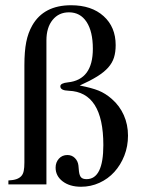

<svg xmlns="http://www.w3.org/2000/svg" viewBox="-20 -703 540 732"><path d="M73 -454Q73 -507 80 -542.5Q87 -578 103 -606Q147 -683 251 -683Q329 -683 375 -641.5Q421 -600 421 -531Q421 -504 414.5 -483.5Q408 -463 392.5 -445.5Q377 -428 350.5 -411.5Q324 -395 284 -377Q330 -368 356 -357.5Q382 -347 406 -326Q436 -300 452 -264Q468 -228 468 -186Q468 -145 454 -109.5Q440 -74 416 -47.5Q392 -21 359 -6Q326 9 289 9Q246 9 219 -11.5Q192 -32 192 -64Q192 -84 204.5 -98Q217 -112 237 -112Q254 -112 265.5 -100.5Q277 -89 279 -72L281 -50Q283 -33 289.5 -26.5Q296 -20 310 -20Q374 -20 374 -150Q374 -352 242 -357Q210 -358 210 -374Q210 -386 239 -389Q334 -399 334 -517Q334 -583 310 -619.5Q286 -656 243 -656Q204 -656 180.5 -627Q157 -598 157 -549V0H12V-15Q31 -16 42.5 -20Q54 -24 61 -31.5Q68 -39 70.5 -51.5Q73 -64 73 -84Z"/></svg>

Font: Klingon pIqaD vaHbo'
Style: Regular
Weight: 400
Width: 0
Designer: Mike Neff (qa'vaj)
Foundry: Mike Neff and Michael Everson
Version: Version 2.003